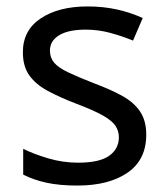

<svg xmlns="http://www.w3.org/2000/svg" viewBox="-20 -566 519 596"><path d="M434 -148Q434 -70 376 -30Q318 10 220 10Q164 10 123.5 1Q83 -8 52 -24V-104Q84 -88 129.5 -74.5Q175 -61 222 -61Q289 -61 319 -82.5Q349 -104 349 -140Q349 -160 338 -176Q327 -192 298.5 -208Q270 -224 217 -244Q165 -264 128 -284Q91 -304 71 -332Q51 -360 51 -404Q51 -472 106.5 -509Q162 -546 252 -546Q301 -546 343.5 -536.5Q386 -527 423 -510L393 -440Q359 -454 322 -464Q285 -474 246 -474Q192 -474 163.5 -456.5Q135 -439 135 -409Q135 -387 148 -371.5Q161 -356 191.5 -341.5Q222 -327 273 -307Q324 -288 360 -268Q396 -248 415 -219.5Q434 -191 434 -148Z"/></svg>

Font: Noto Sans Cypro Minoan
Style: Regular
Weight: 400
Designer: David Williams
Foundry: David Williams
Version: Version 1.503; ttfautohint (v1.8.4.7-5d5b)